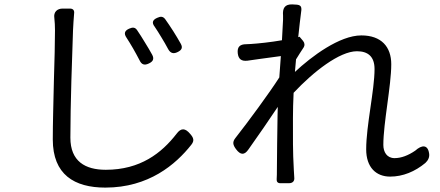

<svg xmlns="http://www.w3.org/2000/svg" viewBox="-20 -802 2000 873"><path d="M639 -609C627 -629 615 -648 604 -664C595 -678 584 -679 568 -672C547 -663 542 -650 555 -631C565 -616 575 -599 585 -582C596 -564 605 -545 615 -527C624 -508 637 -504 656 -513C676 -522 682 -534 672 -553C662 -571 651 -590 639 -609ZM768 -660C755 -680 742 -700 731 -715C721 -728 710 -728 695 -721C674 -712 669 -699 683 -681C693 -666 704 -649 714 -632C725 -615 735 -596 745 -578C755 -560 769 -556 787 -565C806 -574 812 -585 802 -603C792 -621 780 -641 768 -660ZM225 -432C223 -339 220 -241 220 -168C220 -8 318 51 459 51C656 51 779 -54 850 -144C865 -163 860 -176 844 -194C822 -220 803 -221 783 -194C715 -106 618 -30 461 -30C368 -30 300 -68 300 -176C300 -322 308 -554 312 -664C313 -689 315 -715 317 -741C319 -755 312 -763 298 -763H270H267C239 -764 223 -746 227 -721C229 -703 230 -683 230 -664C230 -613 228 -525 225 -432Z M1161 -534 1257 -547 1250 -450C1206 -381 1109 -249 1050 -174C1036 -156 1039 -143 1053 -124C1073 -97 1091 -95 1110 -123C1153 -184 1204 -257 1243 -316L1242 -277C1240 -171 1240 -121 1239 -27C1239 -16 1239 -1 1238 13C1237 24 1243 31 1254 31H1278H1294C1311 31 1320 21 1318 5C1317 -7 1317 -19 1316 -29C1311 -116 1312 -176 1312 -265C1312 -300 1313 -339 1315 -380C1405 -476 1524 -569 1603 -569C1653 -569 1683 -545 1683 -488C1683 -392 1645 -231 1645 -123C1645 -41 1690 1 1754 1C1812 1 1867 -22 1914 -61C1927 -73 1934 -88 1931 -105C1925 -145 1898 -144 1868 -117C1836 -95 1804 -83 1774 -83C1739 -83 1723 -111 1723 -143C1723 -243 1759 -412 1759 -510C1759 -589 1714 -641 1623 -641C1524 -641 1397 -546 1321 -475L1326 -532C1338 -551 1350 -571 1361 -587C1366 -595 1366 -606 1358 -616L1342 -635L1336 -633C1341 -678 1345 -718 1349 -746C1355 -780 1343 -781 1309 -782C1275 -783 1264 -765 1267 -731C1267 -724 1267 -718 1267 -712L1262 -619C1211 -610 1153 -604 1121 -602C1114 -602 1107 -601 1100 -601C1071 -601 1058 -589 1061 -560C1064 -533 1078 -523 1105 -526Z"/></svg>

Font: GenSenRounded2 TW R
Style: Regular
Weight: 400
Version: Version 2.100;PS 2.1;hotconv 16.6.51;makeotf.lib2.5.65220 DE